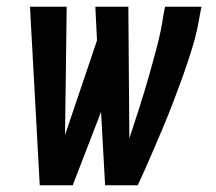

<svg xmlns="http://www.w3.org/2000/svg" viewBox="-20 -550 640 570"><path d="M98 0 69 -530H178L173 -149L268 -430L263 -530H361L364 -139Q379 -184 393.5 -229.5Q408 -275 421 -320.5Q434 -366 446 -411.5Q458 -457 465 -504L470 -530H578L573 -504Q566 -460 553.5 -417.5Q541 -375 526 -333Q511 -291 495 -249Q479 -207 461.5 -165.5Q444 -124 426 -82.5Q408 -41 389 0H292L280 -218L196 0Z"/></svg>

Font: Iosevka Slab SmBdExObl
Style: Regular
Weight: 600
Width: 7
Italic angle: -9°
Monospace: yes
Designer: Belleve Invis
Foundry: Belleve Invis
Version: Version 11.1.0; ttfautohint (v1.8.3)